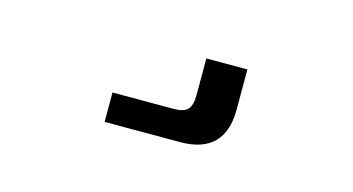

<svg xmlns="http://www.w3.org/2000/svg" viewBox="-36 -49 672 366"><g transform="rotate(15 300.0 133.5)"><path d="M337 123V50H418V129Q418 217 330 217H181V159H302Q321 159 329 151Q337 143 337 123Z"/></g></svg>

Font: Sarpanch
Style: Regular
Weight: 400
Designer: Manushi Parikh (Devanagari and Latin), Jyotish Sonowal (Devanagari)
Foundry: Indian Type Foundry
Version: Version 2.004;PS 1.0;hotconv 1.0.78;makeotf.lib2.5.61930; tt